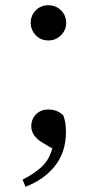

<svg xmlns="http://www.w3.org/2000/svg" viewBox="-20 -533 369 731"><path d="M77 178 66 151Q119 124 147 93.5Q175 63 185 7L196 42L143 11Q121 -2 110 -18Q99 -34 99 -52Q99 -79 117 -97.5Q135 -116 163 -116Q180 -116 194 -111Q208 -106 221 -94Q227 -77 229 -63Q231 -49 231 -30Q231 46 189.5 98.5Q148 151 77 178ZM164 -379Q135 -379 116 -399Q97 -419 97 -446Q97 -474 116 -493.5Q135 -513 164 -513Q193 -513 212.5 -493.5Q232 -474 232 -446Q232 -419 212.5 -399Q193 -379 164 -379Z"/></svg>

Font: Noto Serif JP ExtraLight Medium
Style: Regular
Weight: 500
Version: Version 2.003-H1;hotconv 1.1.1;makeotfexe 2.6.0